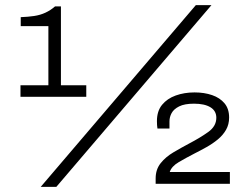

<svg xmlns="http://www.w3.org/2000/svg" viewBox="-20 -718 974 750"><path d="M139 12 745 -698H806L200 12ZM588 0V-21Q588 -56 607.5 -80.5Q627 -105 657.5 -123Q688 -141 720 -158Q762 -180 793.5 -202.5Q825 -225 825 -258Q825 -285 802 -299Q779 -313 738 -313Q701 -313 680 -302.5Q659 -292 650.5 -276.5Q642 -261 642 -244V-216H595Q594 -221 593.5 -229.5Q593 -238 593 -245Q593 -284 613 -308.5Q633 -333 666.5 -345Q700 -357 740 -357Q778 -357 808.5 -346.5Q839 -336 857 -314.5Q875 -293 875 -259Q875 -232 863 -211Q851 -190 831 -173.5Q811 -157 787 -143.5Q763 -130 739 -118Q706 -101 678 -84.5Q650 -68 643 -46H878V0ZM60 -340V-385H169V-616H61V-651Q89 -652 113 -655.5Q137 -659 157.5 -668.5Q178 -678 195 -693H218V-385H317V-340Z"/></svg>

Font: Archivo SemiExpanded ExtraLight
Style: Regular
Weight: 250
Width: 6
Designer: Hector Gatti
Foundry: Omnibus-Type
Version: Version 2.001